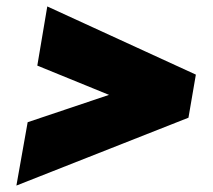

<svg xmlns="http://www.w3.org/2000/svg" viewBox="-20 -564 661 597"><path d="M319 -269 66 -184 31 13 566 -198 589 -332 127 -544 96 -360Z"/></svg>

Font: Jost Black
Style: Italic
Weight: 900
Italic angle: -5°
Version: Version 3.710